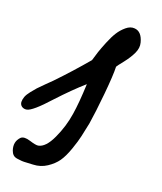

<svg xmlns="http://www.w3.org/2000/svg" viewBox="-73 -363 348 412"><g transform="rotate(10 101.5 -157.5)"><path d="M207 -292Q208 -280.3 200 -268.8Q191.9 -257.3 179 -245.8Q166 -234.4 164.1 -231.9Q161.6 -213.4 149.7 -170.4Q137.7 -127.4 128.9 -102.1Q121.6 -83.5 116.9 -72.3Q112.3 -61 102.1 -42.7Q91.8 -24.4 82 -14.6Q72.3 -4.9 57.1 1.7Q42 8.3 24.9 5.9Q22.5 5.4 12.9 4.4Q3.4 3.4 -0.2 2.4Q-3.9 1.5 -10 -0.5Q-16.1 -2.4 -19 -6.3Q-22 -10.3 -22.9 -16.1Q-25.9 -35.6 -11.2 -45.9Q-3.9 -50.3 9.8 -43.2Q23.4 -36.1 28.8 -36.1Q45.4 -36.1 63.2 -61.8Q81.1 -87.4 90.8 -116.2Q99.6 -141.6 108.9 -184.1Q80.6 -167 43.9 -139.2Q3.9 -107.9 -8.8 -107.9Q-15.1 -107.9 -19.3 -111.8Q-23.4 -115.7 -22.9 -122.1Q-22 -127.9 -18.6 -133.8Q-15.1 -139.6 -7.6 -146.2Q0 -152.8 4.6 -156.5Q9.3 -160.2 21.5 -168.5Q33.7 -176.8 37.1 -179.2Q75.2 -207 110.8 -236.8Q116.2 -248 120.6 -256.1Q125 -264.2 134 -278.6Q143.1 -293 150.9 -301.5Q158.7 -310.1 169.2 -316.2Q179.7 -322.3 189 -319.8Q205.1 -315.9 207 -292Z"/></g></svg>

Font: Gogol
Style: Regular
Weight: 400
Italic angle: -48°
Designer: Gennady Fridman
Foundry: ParaType Ltd
Version: Version 1.001